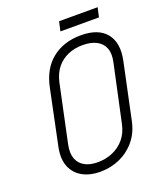

<svg xmlns="http://www.w3.org/2000/svg" viewBox="-152 -925 874 1034"><g transform="rotate(-20 285.0 -408.0)"><path d="M532 -827H311L299 -773H520ZM142 -508 76 -191Q63 -126 81.5 -81Q100 -36 142.5 -12.5Q185 11 243 11Q305 11 357.5 -13Q410 -37 446 -81Q482 -125 495 -186L563 -507Q584 -605 539.5 -660.5Q495 -716 395 -716Q296 -716 229.5 -663Q163 -610 142 -508ZM130 -187 200 -517Q211 -566 237 -598Q263 -630 301 -646.5Q339 -663 385 -663Q433 -663 464.5 -646.5Q496 -630 508.5 -598Q521 -566 510 -517L440 -192Q430 -143 402 -109.5Q374 -76 334 -59Q294 -42 248 -42Q204 -42 174 -58.5Q144 -75 132 -107Q120 -139 130 -187Z"/></g></svg>

Font: Advent Pro
Style: Italic
Weight: 400
Italic angle: -12°
Designer: VivaRado, Andreas Kalpakidis
Foundry: VivaRado, Andreas Kalpakidis
Version: Version 3.000